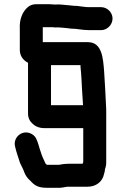

<svg xmlns="http://www.w3.org/2000/svg" viewBox="-20 -654 604 911"><path d="M460 -620H403C382 -620 366 -624 345 -626C339 -626 333 -626 326 -627L306 -629C296 -630 289 -631 284 -631C275 -632 265 -633 254 -633C241 -631 229 -634 217 -634H152C137 -634 124 -630 113 -621C87 -600 71 -562 74 -516V-417C74 -391 88 -369 113 -356V-114C113 -99 118 -86 126 -76C142 -57 161 -46 192 -46H375V115C374 118 373 120 372 123H307C296 123 286 124 277 125L260 128H202C200 125 198 123 196 122C189 106 179 87 174 69L168 51L164 37C156 13 152 -6 131 -18C87 -43 39 -2 52 43C58 70 67 93 75 119C80 131 91 149 95 163C101 178 109 190 120 200C123 203 127 206 130 210C149 230 169 237 203 237H248C257 238 266 237 275 236L293 233C296 232 301 232 307 232H395C437 232 466 207 473 174C475 167 478 157 478 149C482 139 484 128 484 117V-120C484 -131 484 -143 483 -155C480 -207 478 -264 474 -316C469 -377 465 -454 397 -454H183V-525H228C237 -524 246 -523 257 -524C268 -524 287 -521 294 -521C308 -519 323 -517 339 -517L355 -515C371 -513 385 -511 403 -511H460C489 -511 514 -537 514 -566C514 -595 489 -620 460 -620ZM222 -345H362V-337C364 -317 366 -295 367 -273L369 -233C371 -210 372 -179 374 -155H222Z"/></svg>

Font: Electronic
Style: ExHv
Weight: 900
Version: Version 1.011